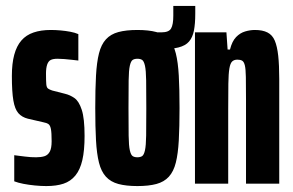

<svg xmlns="http://www.w3.org/2000/svg" viewBox="-20 -619 988 647"><path d="M136 8Q118 8 97.5 6Q77 4 59 0.5Q41 -3 28 -8V-96Q34 -95 43.5 -94Q53 -93 63.5 -91.5Q74 -90 84 -89.5Q94 -89 102 -89Q118 -89 129.5 -92.5Q141 -96 147.5 -107.5Q154 -119 154 -143Q154 -172 151.5 -184.5Q149 -197 143 -201Q137 -205 126 -207L74 -219Q54 -224 42 -237.5Q30 -251 25 -280.5Q20 -310 20 -363Q20 -405 28 -434.5Q36 -464 52 -482.5Q68 -501 93 -509.5Q118 -518 151 -518Q167 -518 184 -516.5Q201 -515 217 -512Q233 -509 244 -504V-415Q235 -416 222 -417.5Q209 -419 196.5 -420Q184 -421 174 -421Q159 -421 151 -417Q143 -413 139 -401.5Q135 -390 135 -371Q135 -346 136 -335Q137 -324 142 -320.5Q147 -317 156 -314L199 -303Q216 -299 231 -288.5Q246 -278 255.5 -249Q265 -220 265 -161Q265 -112 257.5 -79.5Q250 -47 234 -27.5Q218 -8 194 0Q170 8 136 8Z M454 -453V-510H524Q549 -510 556.5 -523Q564 -536 564 -566V-599H638V-573Q638 -539 633.5 -516Q629 -493 617 -479Q605 -465 581 -459Q557 -453 517 -453ZM443 8Q405 8 379 1Q353 -6 337 -23.5Q321 -41 313.5 -71Q306 -101 303.5 -146Q301 -191 301 -255Q301 -319 303.5 -364Q306 -409 313.5 -439Q321 -469 337 -486.5Q353 -504 379 -511Q405 -518 443 -518Q481 -518 507 -511Q533 -504 549 -486.5Q565 -469 572.5 -439Q580 -409 582.5 -364Q585 -319 585 -255Q585 -191 582.5 -146Q580 -101 572.5 -71Q565 -41 549 -23.5Q533 -6 507 1Q481 8 443 8ZM443 -89Q453 -89 459 -93Q465 -97 468.5 -112.5Q472 -128 472.5 -162Q473 -196 473 -255Q473 -314 472.5 -348Q472 -382 468.5 -397.5Q465 -413 459 -417Q453 -421 443 -421Q433 -421 427 -417Q421 -413 417.5 -397.5Q414 -382 413.5 -348Q413 -314 413 -255Q413 -196 413.5 -162Q414 -128 417.5 -112.5Q421 -97 427 -93Q433 -89 443 -89Z M637 0V-510H743L747 -452H755Q762 -480 775.5 -494Q789 -508 806 -513Q823 -518 839 -518Q865 -518 881.5 -509.5Q898 -501 906 -482Q914 -463 917.5 -431.5Q921 -400 921 -353V0H809V-284Q809 -332 808.5 -359.5Q808 -387 805 -399Q802 -411 796 -414.5Q790 -418 780 -418Q769 -418 762.5 -412Q756 -406 753 -388.5Q750 -371 749.5 -337Q749 -303 749 -246V0Z"/></svg>

Font: Saira UltraCondensed ExtraBold
Style: Regular
Weight: 800
Width: 1
Designer: Hector Gatti with collaboration of the Omnibus-Type team
Foundry: Omnibus-Type
Version: Version 1.101